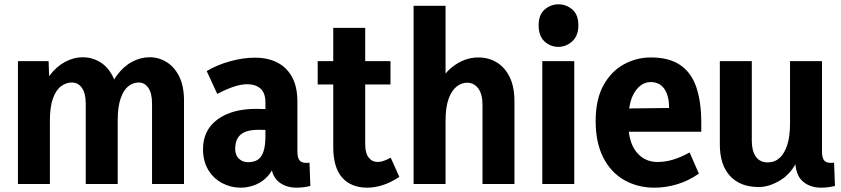

<svg xmlns="http://www.w3.org/2000/svg" viewBox="-20 -852 3896 889"><path d="M832 0H684V-372Q684 -420 667 -445Q650 -470 622 -470Q596 -470 574 -452.5Q552 -435 538.5 -396Q525 -357 525 -294V0H377V-372Q377 -420 359.5 -445Q342 -470 312 -470Q286 -470 262.5 -452.5Q239 -435 225 -396Q211 -357 211 -294V0H63V-569H205L211 -398H163Q178 -460 209.5 -502Q241 -544 281.5 -565.5Q322 -587 362 -587Q405 -587 441 -566Q477 -545 500 -502.5Q523 -460 525 -397H475Q490 -460 520.5 -502Q551 -544 591 -565.5Q631 -587 673 -587Q715 -587 751.5 -564.5Q788 -542 810 -497.5Q832 -453 832 -386Z M1233 -114H1257Q1248 -69 1223 -40Q1198 -11 1164 3Q1130 17 1094 17Q1049 17 1009 -4Q969 -25 944.5 -65Q920 -105 920 -162Q920 -249 986.5 -298.5Q1053 -348 1167 -348Q1187 -348 1219.5 -346.5Q1252 -345 1275 -340V-244Q1250 -248 1227.5 -249.5Q1205 -251 1176 -251Q1140 -251 1116 -241.5Q1092 -232 1080.5 -212.5Q1069 -193 1069 -162Q1069 -134 1086 -117.5Q1103 -101 1128 -101Q1157 -101 1174.5 -113Q1192 -125 1200.5 -152Q1209 -179 1209 -223V-377Q1209 -422 1186 -442Q1163 -462 1125 -462Q1095 -462 1059 -449.5Q1023 -437 986 -417L937 -523Q986 -552 1046 -568.5Q1106 -585 1160 -585Q1220 -585 1264 -562.5Q1308 -540 1332.5 -495Q1357 -450 1357 -382V-151Q1357 -123 1366 -110.5Q1375 -98 1397 -98Q1400 -98 1404.5 -98Q1409 -98 1413 -99L1417 9Q1401 13 1384.5 15Q1368 17 1354 17Q1300 17 1266.5 -13.5Q1233 -44 1233 -114Z M1681 17Q1606 17 1564.5 -29.5Q1523 -76 1523 -172V-723H1671V-184Q1671 -143 1687 -122.5Q1703 -102 1729 -102Q1742 -102 1757.5 -107.5Q1773 -113 1789 -122L1829 -33Q1790 -7 1752.5 5Q1715 17 1681 17ZM1451 -461V-569H1788V-461Z M2214 0V-368Q2214 -416 2194.5 -442.5Q2175 -469 2143 -469Q2117 -469 2094 -451Q2071 -433 2057 -394Q2043 -355 2043 -292V0H1895V-825H2043V-396H1989Q2012 -491 2070 -538.5Q2128 -586 2195 -586Q2242 -586 2279.5 -563.5Q2317 -541 2339.5 -496Q2362 -451 2362 -382V0Z M2491 0V-569H2639V0ZM2565 -635Q2529 -635 2501.5 -660Q2474 -685 2474 -735Q2474 -784 2502 -808Q2530 -832 2566 -832Q2602 -832 2630 -808Q2658 -784 2658 -735Q2658 -686 2629.5 -660.5Q2601 -635 2565 -635Z M3011 17Q2932 17 2870 -18.5Q2808 -54 2773 -123Q2738 -192 2738 -291Q2738 -391 2773.5 -456Q2809 -521 2867.5 -553.5Q2926 -586 2994 -586Q3078 -586 3129.5 -551Q3181 -516 3204 -448.5Q3227 -381 3227 -285V-242H2821L2823 -349L3078 -352Q3078 -382 3072 -404.5Q3066 -427 3055 -442Q3044 -457 3028.5 -464.5Q3013 -472 2993 -472Q2949 -472 2919 -426Q2889 -380 2889 -286Q2889 -195 2926.5 -148.5Q2964 -102 3024 -102Q3061 -102 3097 -113Q3133 -124 3173 -146L3216 -48Q3167 -14 3114.5 1.5Q3062 17 3011 17Z M3662 -114H3675Q3644 -48 3592.5 -17Q3541 14 3493 14Q3408 14 3360.5 -37Q3313 -88 3313 -183V-569H3461V-200Q3461 -154 3479.5 -127Q3498 -100 3535 -100Q3567 -100 3590 -121Q3613 -142 3625.5 -182Q3638 -222 3638 -279V-569H3786V-151Q3786 -123 3795 -110.5Q3804 -98 3826 -98Q3830 -98 3834 -98Q3838 -98 3842 -99L3846 9Q3830 13 3813.5 15Q3797 17 3783 17Q3729 17 3695.5 -13.5Q3662 -44 3662 -114Z"/></svg>

Font: Yaldevi ExtraLight
Style: Regular
Weight: 200
Designer: Sol Matas, Rajitha Manaperi, Kosala Senevirathne
Foundry: Mooniak
Version: Version 1.100